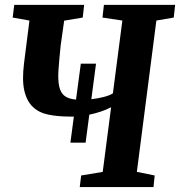

<svg xmlns="http://www.w3.org/2000/svg" viewBox="-20 -763 734 783"><path d="M311 -47.4 398.9 -62 433.1 -325.7Q413.6 -315.4 390.9 -307.9Q368.2 -300.3 344.2 -295.4L329.1 -181.2H267.1L281.2 -287.6H265.1Q216.3 -287.6 177.7 -295.4Q139.2 -303.2 114.3 -326.7Q89.4 -350.1 79.3 -392.8Q69.3 -435.5 78.1 -505.9L100.1 -679.2L31.7 -691.4L38.1 -743.2H323.2L317.4 -691.4L241.7 -678.7L227.5 -578.1Q221.2 -518.6 218.5 -477.5Q215.8 -436.5 221.4 -410.6Q227.1 -384.8 243.2 -372.1Q259.3 -359.4 290 -356.9L309.6 -503.4H371.6L352.5 -358.4Q377.9 -361.3 401.6 -367.2Q425.3 -373 440.4 -382.3L479 -679.2L397.9 -691.4L403.8 -743.2H694.3L688.5 -691.4L617.7 -679.2L538.1 -62L610.8 -47.4L606 0H305.2Z"/></svg>

Font: Merriweather Bold
Style: Italic
Weight: 700
Italic angle: -7°
Designer: Eben Sorkin ( eben@eyebytes.com )
Foundry: Eben Sorkin ( eben@eyebytes.com )
Version: Version 1.5; ttfautohint (v0.97) -l 13 -r 13 -G 200 -x 24 -f